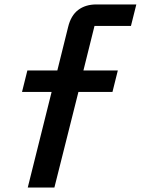

<svg xmlns="http://www.w3.org/2000/svg" viewBox="-20 -695 634 865"><path d="M105 150 212.5 -280.8H79.2L103.3 -377.5H238.3L286.7 -572.5Q299.2 -625 332.1 -650Q365 -675 414.2 -675H594.2L570 -578.3H405.8L355.8 -377.5H510.8L486.7 -280.8H333.3L225 150Z"/></svg>

Font: Funnel Sans SemiBold
Style: Italic
Weight: 600
Italic angle: -14.036°
Designer: NORD ID, Kristian Moeller
Foundry: Dicotype
Version: Version 1.000